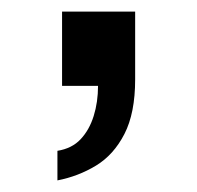

<svg xmlns="http://www.w3.org/2000/svg" viewBox="-20 -148 340 331"><path d="M79 163V112Q104 108 119 92Q134 76 141.5 52Q149 28 149 0H87V-128H213V-11Q213 47 194.5 83Q176 119 145.5 137.5Q115 156 79 163Z"/></svg>

Font: Archivo SemiBold SemiBold
Style: Regular
Weight: 600
Version: Version 2.001